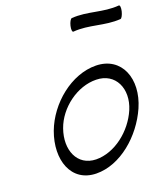

<svg xmlns="http://www.w3.org/2000/svg" viewBox="-125 -935 904 1050"><g transform="rotate(-15 327.0 -410.5)"><path d="M369 -763C461 -779 543 -748 636 -763C642 -764 650 -782 653 -802C656 -822 653 -838 646 -837C554 -821 472 -852 380 -837C373 -836 365 -818 362 -798C359 -778 362 -762 369 -763ZM290 19C430 9 555 -121 604 -265C657 -421 588 -562 440 -552C297 -542 165 -412 125 -267C83 -112 145 29 290 19ZM178 -267C206 -376 311 -470 421 -477C532 -485 590 -383 553 -269C517 -159 417 -64 309 -56C200 -49 148 -151 178 -267Z"/></g></svg>

Font: Nupuram Light Oblique
Style: Regular
Weight: 300
Designer: Santhosh Thottingal (santhosh.thottingal@gmail.com)
Foundry: SMC
Version: Version 1.000